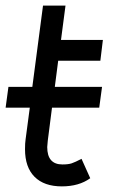

<svg xmlns="http://www.w3.org/2000/svg" viewBox="-57 -649 415 683"><path d="M128 -266 113 -149Q111 -131 111 -126Q111 -64 165 -64Q186 -64 198 -68Q210 -72 233 -84L264 -15Q224 14 163 14Q100 14 66 -20Q32 -54 32 -118Q32 -141 34 -153L49 -266H-37L-27 -340H58L96 -629H176L160 -507H309L300 -433H150L138 -340H306L296 -266Z"/></svg>

Font: Bellota Text
Style: Bold Italic
Weight: 700
Italic angle: -7.5°
Designer: Kemie Guaida
Foundry: Kemie Guaida
Version: Version 4.001